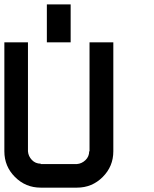

<svg xmlns="http://www.w3.org/2000/svg" viewBox="-20 -861 707 881"><path d="M195 -666.7V-840.8H304.2V-666.7ZM333.3 -108.3Q355 -110 372.1 -126.2Q389.2 -142.5 389.2 -166.7H390.8V-666.7H500V-166.7Q500 -97.5 451.2 -48.8Q402.5 0 333.3 0H166.7Q97.5 0 48.8 -48.8Q0 -97.5 0 -166.7V-666.7H108.3V-166.7Q110 -144.2 126.2 -127.1Q142.5 -110 166.7 -110V-108.3Z"/></svg>

Font: 0xA000-Squareish-Mono
Style: Squareish-Mono-Bold
Weight: 700
Version: Version 0.1